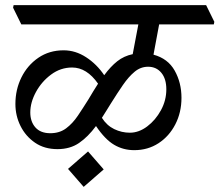

<svg xmlns="http://www.w3.org/2000/svg" viewBox="-20 -640 855 748"><path d="M503 -55Q460 -55 424.5 -76Q389 -97 354 -149Q323 -107 288 -83Q253 -59 204 -59Q153 -59 116.5 -84Q80 -109 60 -149Q40 -189 40 -235Q40 -291 63.5 -338.5Q87 -386 129.5 -415Q172 -444 228 -444Q274 -444 315.5 -417Q357 -390 386 -347Q411 -381 437 -401.5Q463 -422 497 -429L519 -545H63L31 -610L33 -620H783L815 -555L813 -545H600L578 -427Q634 -412 660.5 -365Q687 -318 687 -259Q687 -202 663 -155.5Q639 -109 597.5 -82Q556 -55 503 -55ZM362 -314Q318 -377 261 -377Q216 -377 179 -349.5Q142 -322 120 -281.5Q98 -241 98 -202Q98 -166 118 -143.5Q138 -121 176 -121Q212 -121 237.5 -140Q263 -159 283.5 -189.5Q304 -220 324 -252Q334 -269 343.5 -284.5Q353 -300 362 -314ZM377 -181Q396 -151 425 -137Q454 -123 486 -123Q521 -123 553.5 -147.5Q586 -172 607 -210.5Q628 -249 628 -292Q628 -333 608.5 -356.5Q589 -380 557 -380Q528 -380 504.5 -360.5Q481 -341 459 -309Q437 -277 412 -237Q403 -222 394 -208Q385 -194 377 -181ZM384 20 306 88 245 18 323 -50Z"/></svg>

Font: Tiro Devanagari Hindi
Style: Italic
Weight: 400
Italic angle: -11°
Designer: Devanagari: John Hudson & Fiona Ross, assisted by Paul Hanslow. Latin: John Hudson with Paul Hanslow, assisted by Kaja S
Foundry: Tiro Typeworks Ltd.
Version: Version 1.52